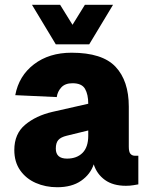

<svg xmlns="http://www.w3.org/2000/svg" viewBox="-20 -773 640 805"><path d="M220 12Q171 12 130 -6Q89 -24 64.5 -59Q40 -94 40 -144Q40 -212 85.5 -250Q131 -288 200 -304L350 -338Q350 -377 336.5 -400.5Q323 -424 284 -424Q253 -424 237 -406.5Q221 -389 218 -366L44 -374Q59 -455 122.5 -503.5Q186 -552 280 -552Q409 -552 464.5 -493Q520 -434 520 -326V-158Q520 -136 527 -128Q534 -120 546 -120H560V0Q554 1 539.5 3.5Q525 6 508 6Q454 6 420 -18.5Q386 -43 373 -84Q359 -42 320 -15Q281 12 220 12ZM261 -108Q302 -108 326 -132Q350 -156 350 -204V-226L260 -204Q235 -198 224.5 -186Q214 -174 214 -150Q214 -108 261 -108ZM114 -753H232L284 -669L336 -753H454L354 -587H214Z"/></svg>

Font: Geist Mono UltraBlack
Style: Regular
Weight: 900
Monospace: yes
Designer: Basement.studio, Andrés Briganti, Mateo Zaragoza
Foundry: Basement.studio, Vercel, Andrés Briganti, Guido Ferreyra, Mateo Zaragoza
Version: Version 1.400; ttfautohint (v1.8.4.7-5d5b)